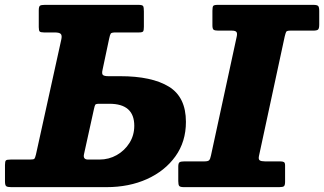

<svg xmlns="http://www.w3.org/2000/svg" viewBox="-60 -770 1333 790"><path d="M1111.5 -620 1005.5 -128Q1002.5 -114 1009 -110Q1015.5 -106 1030.5 -106H1092.5Q1103 -106 1108 -103.2Q1113 -100.5 1113 -89.5V-22.5Q1113 -8 1108.5 -4Q1104 0 1089 0H697Q681.5 0 677.5 -4.8Q673.5 -9.5 673.5 -25V-84.5Q673.5 -99 679 -102.5Q684.5 -106 699.5 -106H781.5Q795.5 -106 800.2 -110.5Q805 -115 808 -130L914 -619.5Q917 -633 912.8 -638.5Q908.5 -644 893.5 -644H838Q824.5 -644 819.2 -647.5Q814 -651 814 -665.5V-725.5Q814 -741.5 817.5 -745.8Q821 -750 836.5 -750H1229Q1245 -750 1249.2 -745.2Q1253.5 -740.5 1253.5 -725V-669Q1253.5 -652.5 1248.5 -648.2Q1243.5 -644 1228.5 -644H1135Q1120 -644 1117.5 -639Q1115 -634 1111.5 -620ZM63 -113.5Q78.5 -113.5 81.5 -116.8Q84.5 -120 88 -134.5L192 -606.5Q196 -624 190.2 -630.2Q184.5 -636.5 165 -636.5H121Q107 -636.5 103.2 -640.5Q99.5 -644.5 99.5 -658.5V-727Q99.5 -743 104.5 -746.5Q109.5 -750 124.5 -750H509.5Q526 -750 529 -744.8Q532 -739.5 532 -723V-660Q532 -645.5 529 -641Q526 -636.5 511.5 -636.5H416.5Q399 -636.5 395.8 -632Q392.5 -627.5 389 -610.5L362 -483Q358 -466.5 363.5 -461.5Q369 -456.5 386.5 -456.5H434.5Q564.5 -456.5 634.8 -413.5Q705 -370.5 705 -268.5Q705 -187 661.8 -126.8Q618.5 -66.5 544.8 -33.2Q471 0 378.5 0H-14Q-29 0 -34.2 -3.8Q-39.5 -7.5 -39.5 -24V-91.5Q-39.5 -106.5 -35.5 -110Q-31.5 -113.5 -16 -113.5ZM348.5 -343Q334.5 -343 332 -339Q329.5 -335 326.5 -321L285.5 -135Q281 -113.5 302.5 -113.5H349Q388 -113.5 420.5 -132Q453 -150.5 472.8 -182Q492.5 -213.5 492.5 -252.5Q492.5 -343 390.5 -343Z"/></svg>

Font: Besley* Heavy
Style: Italic
Weight: 800
Italic angle: -13°
Designer: Owen Earl
Foundry: indestructible type*
Version: Version 3.000; ttfautohint (v1.8.3)